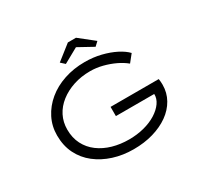

<svg xmlns="http://www.w3.org/2000/svg" viewBox="-179 -1123 1438 1371"><g transform="rotate(-30 540.0 -438.0)"><path d="M555 10Q467 10 390 -14.5Q313 -39 254 -85Q195 -131 162 -197.5Q129 -264 129 -349Q129 -425 162 -490Q195 -555 253.5 -603.5Q312 -652 391 -678.5Q470 -705 561 -705Q631 -705 694 -689.5Q757 -674 807 -648.5Q857 -623 885 -593L837 -533Q803 -561 758.5 -582Q714 -603 663.5 -616Q613 -629 562 -629Q488 -629 424.5 -608Q361 -587 313 -549.5Q265 -512 239 -461Q213 -410 213 -349Q213 -281 240 -228Q267 -175 315.5 -139Q364 -103 427 -85Q490 -67 562 -67Q627 -67 685 -82Q743 -97 787 -124.5Q831 -152 855.5 -187Q880 -222 878 -260V-286L897 -259H562V-335H959Q961 -326 961.5 -316.5Q962 -307 962.5 -300Q963 -293 963 -287Q963 -221 932 -166Q901 -111 846 -72Q791 -33 717 -11.5Q643 10 555 10ZM439 -760 406 -790 528 -886H595L716 -790L684 -760L546 -836H576Z"/></g></svg>

Font: Lexend Zetta Light
Style: Regular
Weight: 300
Designer: Bonnie Shaver-Troup, Thomas Jockin
Foundry: Lexend
Version: Version 1.007